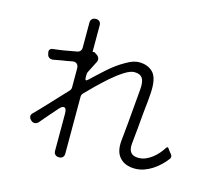

<svg xmlns="http://www.w3.org/2000/svg" viewBox="-114 -930 1228 1103"><g transform="rotate(15 500.0 -378.5)"><path d="M294 3V-219Q294 -253 277 -253Q266 -253 251 -236Q229 -212 209 -188L162 -133Q152 -121 138 -121Q126 -121 117 -130Q106 -140 105 -151.5Q104 -163 115 -173Q146 -204 185 -246Q209 -272 234 -298.5Q259 -325 285 -353Q294 -362 294 -375V-487Q294 -505 283.5 -514Q273 -523 255 -519Q241 -516 226.5 -513.5Q212 -511 197 -509L148 -500Q134 -498 124 -504.5Q114 -511 112 -525L110 -533Q108 -544 113.5 -551Q119 -558 130 -559Q142 -561 155 -562Q171 -564 188 -566.5Q205 -569 224 -573Q235 -575 246.5 -577Q258 -579 269 -581Q294 -586 294 -612V-760Q294 -774 302.5 -782Q311 -790 325 -790Q339 -790 347 -782Q355 -774 355 -760V-604Q355 -601 358 -602L361 -603H363Q366 -604 368 -602L386 -590Q394 -583 396.5 -573Q399 -563 394 -553L358 -482Q355 -476 355 -467V-450Q355 -424 373 -442Q415 -482 458 -520.5Q501 -559 552 -588Q596 -614 629 -614Q684 -614 715 -580Q745 -546 739 -458L735 -408L727 -332L720 -251L710 -150Q704 -82 766 -82Q789 -82 809 -90.5Q829 -99 846.5 -112.5Q864 -126 879 -143Q894 -160 905 -178Q913 -191 921 -178Q923 -175 925.5 -171.5Q928 -168 931 -164Q934 -160 936.5 -157Q939 -154 942 -151Q952 -138 944 -125Q929 -104 908.5 -84.5Q888 -65 865 -50Q842 -35 816 -26Q790 -17 763 -17Q704 -17 673 -51Q641 -84 647 -151L657 -253L675 -460Q680 -510 666 -531Q653 -552 618 -552Q594 -552 558 -529Q522 -506 485.5 -474Q449 -442 416 -409.5Q383 -377 364 -357Q355 -348 355 -335V3Q355 17 347 25Q339 33 325 33Q311 33 302.5 25Q294 17 294 3Z"/></g></svg>

Font: Higure Gothic
Style: Regular
Weight: 400
Designer: Yoshimichi Ohira
Foundry: Positype
Version: Version 1.000